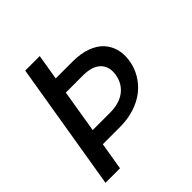

<svg xmlns="http://www.w3.org/2000/svg" viewBox="-191 -877 1026 1026"><g transform="rotate(-45 322.0 -363.5)"><path d="M150.9 -727.3H260.7L236.5 -582.4H365.8Q425.1 -582.4 470.3 -565.9Q515.6 -549.4 542.1 -520.4Q568.5 -491.5 578.7 -452.8Q588.8 -414.1 581.3 -369Q573.9 -323.9 551 -285.2Q528.1 -246.4 492.2 -217.7Q456.3 -188.9 405.7 -172.4Q355.1 -155.9 295.8 -155.9H165.8L139.9 0H30.2ZM181.1 -247.5H310.7Q381.4 -247.5 424 -279.3Q466.6 -311.1 476.6 -367.5Q486.2 -424.4 453.7 -457.6Q421.2 -490.8 350.5 -490.8H221.2Z"/></g></svg>

Font: Karasuma Gothic
Style: Medium Italic
Weight: 500
Italic angle: 9.39998°
Designer: Rasmus Andersson / Ryoko Nishizuka
Foundry: Genbu
Version: Version 1.00